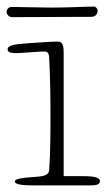

<svg xmlns="http://www.w3.org/2000/svg" viewBox="-21 -562 323 582"><path d="M172 -401C172 -422 170 -436 154 -436C137 -436 94 -433 65 -431C19 -428 2 -424 2 -412C2 -401 20 -401 30 -401C42 -401 99 -406 113 -406C124 -406 127 -400 128 -389C131 -329 132 -274 132 -213C132 -165 132 -98 128 -47C127 -33 117 -28 88 -26C44 -23 24 -20 24 -12C24 0 61 0 93 0H252C266 0 282 -1 282 -13C282 -24 263 -28 234 -28H172ZM264 -542C232 -542 191 -539 136 -539C102 -539 34 -541 15 -541C4 -541 -1 -533 -1 -526C-1 -519 6 -510 15 -510C62 -510 203 -511 256 -511C271 -511 275 -523 275 -529C275 -536 269 -542 264 -542Z"/></svg>

Font: Life Savers
Style: Regular
Weight: 400
Designer: Pablo Impallari, Rodrigo Fuenzalida, Brenda Gallo
Foundry: Pablo Impallari, Rodrigo Fuenzalida, Brenda Gallo
Version: Version 3.000